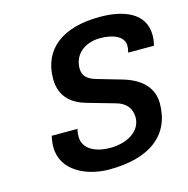

<svg xmlns="http://www.w3.org/2000/svg" viewBox="-109 -840 939 958"><g transform="rotate(-15 360.5 -361.0)"><path d="M105 -224C100 -203 98 -184 98 -167C98 -42 227 13 339 13C552 13 668 -79 668 -241C668 -327 606 -378 521 -403L397 -439C354 -451 326 -469 326 -512C326 -588 388 -632 463 -632C526 -632 586 -612 586 -560C586 -551 584 -538 581 -526H714C719 -546 721 -563 721 -579C721 -697 608 -735 490 -735C296 -735 185 -649 185 -496C185 -399 248 -356 318 -337L458 -297C505 -284 533 -253 533 -204C533 -139 468 -90 371 -90C297 -90 233 -121 233 -184C233 -195 234 -209 238 -224Z"/></g></svg>

Font: Perun SemiBold Italic
Style: Regular
Weight: 400
Italic angle: -12°
Foundry: Copyright (c) Stefan Peev, Context Ltd, 2016
Version: Version 1.026